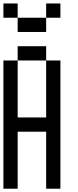

<svg xmlns="http://www.w3.org/2000/svg" viewBox="-20 -1187 457 1123"><path d="M0 -83.3V-833.3H83.3V-500H250V-833.3H333.3V-83.3H250V-416.7H83.3V-83.3ZM83.3 -1000V-1083.3H250V-1000ZM83.3 -916.7H250V-833.3H83.3ZM83.3 -1166.7V-1083.3H0V-1166.7ZM250 -1083.3V-1166.7H333.3V-1083.3Z"/></svg>

Font: Galmuri11 Condensed
Style: Regular
Weight: 400
Width: 3
Designer: Lee Minseo (quiple)
Version: Version 2.399;hotconv 1.1.1;makeotfexe 2.6.0 DEVELOPMENT